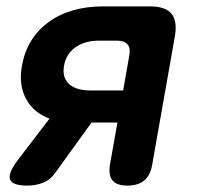

<svg xmlns="http://www.w3.org/2000/svg" viewBox="-20 -570 640 600"><path d="M65.9 10Q19.1 10 11.6 -8.7Q4.2 -27.4 34.1 -67.8L134.7 -199.3Q85 -217.5 61.5 -260.9Q38 -304.4 48.3 -363.3Q63.7 -451 131.3 -500.5Q198.9 -550 302.1 -550H449.2Q497.2 -550 516 -527Q534.8 -504 526.4 -456L455.7 -56Q450.3 -22.5 431 -6.3Q411.7 10 378.2 10Q344.7 10 331.5 -6.3Q318.3 -22.5 323.7 -56L347 -187H266L152.8 -30.1Q136.3 -7.1 113.6 1.4Q90.9 10 65.9 10ZM383.9 -396Q388.6 -419.5 378.7 -431.2Q368.8 -443 345.3 -443H289.5Q245.4 -443 216 -422.3Q186.5 -401.7 180.2 -364.7Q173.6 -328 195.5 -307.7Q217.3 -287.4 262.1 -287.4H364.9Z"/></svg>

Font: Maple Mono
Style: Italic
Weight: 400
Italic angle: -10°
Monospace: yes
Designer: subframe7536
Version: Version 7.300